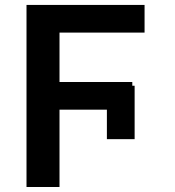

<svg xmlns="http://www.w3.org/2000/svg" viewBox="-20 -747 700 767"><path d="M517.8 -191.1H407V-308.9H217.7V0H85.9V-727.3H557.5V-616.8H217.7V-419.4H508.5V-404.5H517.8Z"/></svg>

Font: Interop SemBd
Style: Regular
Weight: 600
Designer: Rasmus Andersson, Google, Jang Haemin
Foundry: jhaemin
Version: Version 1.008